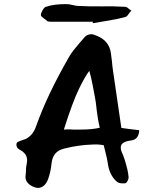

<svg xmlns="http://www.w3.org/2000/svg" viewBox="-20 -894 748 935"><path d="M432 -781V-788H231Q227 -788 221.5 -788.5Q216 -789 212 -790Q203 -798 192 -805.5Q181 -813 179 -820Q179 -830 187.5 -844.5Q196 -859 204 -861Q228 -869 252.5 -871.5Q277 -874 302 -874Q318 -874 334 -869.5Q350 -865 364 -865Q422 -862 477 -863Q532 -864 587 -861Q596 -861 604 -854Q612 -847 620 -842Q612 -835 605 -824Q598 -813 590 -811Q552 -801 512.5 -794.5Q473 -788 432 -781ZM168 21Q149 22 125 6Q103 -11 104 -33L106 -53Q106 -80 110 -95Q111 -102 111.5 -106.5Q112 -111 112 -114Q112 -140 88 -158Q74 -165 67 -171.5Q60 -178 60 -190Q60 -199 67 -203Q71 -205 80 -208.5Q89 -212 105 -217Q140 -235 155 -277Q209 -431 317 -618Q326 -634 339.5 -651Q353 -668 367 -684L391 -712Q403 -726 421 -727Q429 -729 448 -721Q512 -697 520 -635L525 -597Q526 -585 527 -575.5Q528 -566 529 -559L571 -271Q574 -270 615 -265Q622 -264 633 -263Q644 -262 658 -260Q656 -215 619 -210Q568 -204 568 -176Q568 -161 578 -142L587 -117Q595 -91 600 -70Q605 -49 606 -32Q607 -24 601.5 -13.5Q596 -3 591 -2Q588 -1 578 -1Q557 -1 547 -11Q512 -43 505 -99Q504 -107 500.5 -123.5Q497 -140 491 -163L485 -187Q457 -192 428 -190Q394 -189 360 -184Q326 -179 291 -170Q237 -157 231 -98Q229 -78 225 -59.5Q221 -41 215 -24Q200 18 168 21ZM291 -263Q299 -264 307 -264Q315 -264 322 -264Q329 -263 335 -263Q341 -263 345 -263H372Q429 -263 466 -272Q456 -310 448 -383Q448 -389 443 -416.5Q438 -444 431 -480.5Q424 -517 415 -549Q405 -536 392.5 -514.5Q380 -493 365 -462Q334 -399 291 -263Z"/></svg>

Font: Mansalva
Style: Regular
Weight: 400
Designer: Carolina Short
Foundry: Carolina Short
Version: Version 2.112; ttfautohint (v1.8.4.7-5d5b)